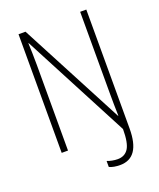

<svg xmlns="http://www.w3.org/2000/svg" viewBox="-161 -811 898 1086"><g transform="rotate(-20 288.0 -268.0)"><path d="M372 178Q332 178 307 166V130Q319 135 336.5 138.5Q354 142 370 142Q413 142 434.5 109Q456 76 456 -8L121 -647H119Q120 -619 121 -588Q122 -557 122 -516V0H84V-714H126L455 -88H457Q456 -122 455.5 -155Q455 -188 455 -217V-714H492V2Q492 178 372 178Z"/></g></svg>

Font: Noto Sans Arabic Cond ExtLt
Style: Regular
Weight: 200
Width: 3
Designer: Monotype Design Team, Nadine Chahine, Nizar Qandah and Khaled Hosny
Foundry: Monotype Imaging Inc.
Version: Version 2.012; ttfautohint (v1.8.4.7-5d5b)